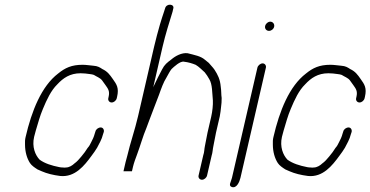

<svg xmlns="http://www.w3.org/2000/svg" viewBox="-20 -749 1572 815"><path d="M475.6 -332 477 -338C485.8 -376 474.9 -391 459.3 -413C445.7 -432.5 436.3 -445.5 414.3 -456C403.9 -462.8 395 -468.8 376.5 -470C360.4 -471.3 346 -474 330.4 -474C284 -474 256.3 -460.9 226.9 -437C156.1 -383.2 114.2 -278.1 88.6 -167C86.2 -157 85.5 -146.3 86.2 -135C86.3 -104.2 94.3 -77 107.2 -57C114.4 -46 127.4 -37.4 138.9 -30L157.1 -22C179.1 -12.3 205.8 -5.8 235.5 -2C298.4 4.4 338.3 -46.2 368.1 -87L381.2 -105C385.1 -110.3 388.8 -116 392.2 -122C400.4 -138 412.4 -157.7 417.3 -179L420.6 -189C422.8 -198.5 417.2 -208 407.5 -208C397.9 -208 387.3 -200.5 385.1 -191L381.6 -180C379.2 -169.7 372.1 -154.4 367.9 -147L360.7 -133C358.5 -129 355.5 -125 351.9 -121L339.8 -103L325.6 -85C315.9 -73.3 306.9 -62.8 295.7 -55C287.2 -46.8 273.8 -38 259.8 -38C255.6 -37.3 251.6 -37.3 247.8 -38C242.4 -38 237.2 -38.5 232.1 -39.5C199.5 -45.9 170.1 -55.2 148.4 -71C129.6 -90.4 115 -125.7 124.8 -168C126.8 -176.7 129.2 -185.7 132 -195C141.4 -226 149.9 -258.4 162.3 -287C178.5 -325.9 196.4 -364.9 223.3 -391C248 -417.6 276.8 -438 322.1 -438C328.1 -438 334.7 -437.7 341.9 -437C352.1 -435.1 370.2 -434.6 378.5 -431C389.8 -423.6 404.9 -418.8 413.2 -408C416.3 -404 421.1 -397.3 427.6 -388C438.2 -372.7 446.8 -363.1 441 -338L439.7 -332C437.5 -322.5 444.4 -314 454 -314C463.7 -314 473.5 -322.5 475.6 -332Z M680.6 -713 676.8 -701C670.1 -679.5 665.8 -669.6 658.9 -645C650.5 -615.1 641.8 -583.9 634.2 -551L566.1 -256C552.3 -196.4 532.9 -142.4 520.1 -87C517 -76.3 514.6 -67.7 513.1 -61L504.1 -22H540.1L544.5 -41C548.1 -56.8 555.9 -77.8 562.4 -95C574.9 -128.1 587.3 -173 601.6 -206L612 -234C621.4 -257.1 645.9 -325 655.1 -347C664.6 -373.5 673.5 -399.4 687.2 -421C694 -432.4 700.5 -446.7 708.3 -456C717.4 -464.6 745.4 -491.3 761.4 -487C779.3 -485 796.5 -479.7 810.4 -474C824.4 -466.1 837.9 -451.6 849 -442C856.1 -432.9 862.5 -423.8 868.3 -413C881.9 -391.3 880.5 -353.3 883.6 -323C884.6 -303.6 881.6 -275.6 876.4 -253L860.9 -186C857.7 -172 853.1 -143.4 849.8 -129C846.9 -116.6 847.6 -102.9 842.8 -90L822.9 -4C820.7 5.5 827.6 14 837.3 14C846.9 14 856.7 5.5 858.9 -4L878.5 -89C882.6 -100.7 882.8 -116 885.8 -129C889.1 -143.3 893.7 -172 896.9 -186L912.9 -255C915.5 -266.6 917.4 -286.1 918.6 -297L920.3 -313L920.9 -333C918.4 -350 920 -361.7 917 -381C914.3 -412.8 904.2 -431.9 890.6 -453C883.1 -464.3 874.2 -471.7 866.3 -482C861.2 -486 855.9 -490.3 850.3 -495C831.8 -511.2 806.6 -515.1 776.7 -523C751.9 -526.4 724.5 -511.4 707.7 -497C689.4 -483.1 678.3 -475 667.8 -454C655.7 -431.1 644.2 -408.5 632.4 -383C632.1 -381.7 631.4 -380 630.3 -378L670.4 -552C682.2 -602.9 698.9 -655.2 712.4 -699L715.1 -711C723.3 -732.7 686.1 -736.7 680.6 -713Z M1072.7 -462 964.6 6C960.8 22.7 947.5 39.8 964.6 45C984.4 51.1 996.5 23.6 1000.6 6L1108.7 -462C1110.8 -471.2 1104 -480 1094.8 -480C1085.6 -480 1074.8 -471.2 1072.7 -462ZM1105.4 -638.5C1102.9 -627.5 1110.5 -618 1121.7 -618C1132 -618 1141.4 -625.3 1143.7 -635.5C1146.3 -646.8 1138.4 -657 1127.2 -657C1117.2 -657 1107.7 -648.4 1105.4 -638.5Z M1527.6 -332 1529 -338C1537.8 -376 1526.9 -391 1511.3 -413C1497.7 -432.5 1488.3 -445.5 1466.3 -456C1455.9 -462.8 1447 -468.8 1428.5 -470C1412.4 -471.3 1398 -474 1382.4 -474C1336 -474 1308.3 -460.9 1278.9 -437C1208.1 -383.2 1166.2 -278.1 1140.6 -167C1138.2 -157 1137.5 -146.3 1138.2 -135C1138.3 -104.2 1146.3 -77 1159.2 -57C1166.4 -46 1179.4 -37.4 1190.9 -30L1209.1 -22C1231.1 -12.3 1257.8 -5.8 1287.5 -2C1350.4 4.4 1390.3 -46.2 1420.1 -87L1433.2 -105C1437.1 -110.3 1440.8 -116 1444.2 -122C1452.4 -138 1464.4 -157.7 1469.3 -179L1472.6 -189C1474.8 -198.5 1469.2 -208 1459.5 -208C1449.9 -208 1439.3 -200.5 1437.1 -191L1433.6 -180C1431.2 -169.7 1424.1 -154.4 1419.9 -147L1412.7 -133C1410.5 -129 1407.5 -125 1403.9 -121L1391.8 -103L1377.6 -85C1367.9 -73.3 1358.9 -62.8 1347.7 -55C1339.2 -46.8 1325.8 -38 1311.8 -38C1307.6 -37.3 1303.6 -37.3 1299.8 -38C1294.4 -38 1289.2 -38.5 1284.1 -39.5C1251.5 -45.9 1222.1 -55.2 1200.4 -71C1181.6 -90.4 1167 -125.7 1176.8 -168C1178.8 -176.7 1181.2 -185.7 1184 -195C1193.4 -226 1201.9 -258.4 1214.3 -287C1230.5 -325.9 1248.4 -364.9 1275.3 -391C1300 -417.6 1328.8 -438 1374.1 -438C1380.1 -438 1386.7 -437.7 1393.9 -437C1404.1 -435.1 1422.2 -434.6 1430.5 -431C1441.8 -423.6 1456.9 -418.8 1465.2 -408C1468.3 -404 1473.1 -397.3 1479.6 -388C1490.2 -372.7 1498.8 -363.1 1493 -338L1491.7 -332C1489.5 -322.5 1496.4 -314 1506 -314C1515.7 -314 1525.5 -322.5 1527.6 -332Z"/></svg>

Font: HoneyBee
Style: LitIt
Weight: 300
Foundry: Cannot Into Space Fonts
Version: Version 0.89